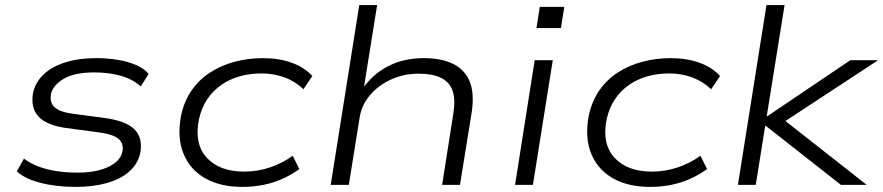

<svg xmlns="http://www.w3.org/2000/svg" viewBox="-20 -725 3464 753"><path d="M278 8Q200 8 138.5 -8Q77 -24 46 -53L74 -103Q97 -85 129.5 -72.5Q162 -60 201 -54Q240 -48 283 -48Q358 -48 405 -70.5Q452 -93 460 -130Q466 -161 446 -179.5Q426 -198 367 -206L239 -223Q162 -234 130.5 -268.5Q99 -303 110 -363Q120 -404 152 -434Q184 -464 236.5 -480.5Q289 -497 357 -497Q403 -497 443.5 -490Q484 -483 515 -469.5Q546 -456 563 -435L532 -386Q500 -415 453 -428Q406 -441 350 -441Q272 -441 230 -416Q188 -391 180 -357Q174 -324 193.5 -305Q213 -286 265 -279L392 -262Q473 -251 507 -218Q541 -185 530 -124Q520 -81 486 -51.5Q452 -22 398.5 -7Q345 8 278 8Z M931 8Q843 8 783.5 -26.5Q724 -61 699 -124Q674 -187 690 -271Q702 -328 731.5 -370.5Q761 -413 804.5 -441Q848 -469 901 -483Q954 -497 1011 -497Q1074 -497 1124 -479Q1174 -461 1205 -427L1170 -375Q1138 -406 1095.5 -421.5Q1053 -437 1007 -437Q961 -437 921 -426Q881 -415 848 -392Q815 -369 792.5 -335.5Q770 -302 760 -256Q741 -161 791 -106.5Q841 -52 938 -52Q989 -52 1037.5 -68Q1086 -84 1128 -114L1154 -62Q1124 -40 1088.5 -24Q1053 -8 1013.5 0Q974 8 931 8Z M1277 0 1389 -705H1459L1406 -374H1400Q1439 -432 1500.5 -464.5Q1562 -497 1642 -497Q1711 -497 1757 -474.5Q1803 -452 1822 -405.5Q1841 -359 1830 -285L1784 0H1714L1758 -280Q1767 -337 1754.5 -370.5Q1742 -404 1709 -420Q1676 -436 1622 -436Q1562 -436 1512 -412.5Q1462 -389 1429.5 -350Q1397 -311 1390 -261L1348 0Z M2084 -615 2097 -698H2193L2180 -615ZM2000 0 2077 -489H2148L2070 0Z M2530 8Q2442 8 2382.5 -26.5Q2323 -61 2298 -124Q2273 -187 2289 -271Q2301 -328 2330.5 -370.5Q2360 -413 2403.5 -441Q2447 -469 2500 -483Q2553 -497 2610 -497Q2673 -497 2723 -479Q2773 -461 2804 -427L2769 -375Q2737 -406 2694.5 -421.5Q2652 -437 2606 -437Q2560 -437 2520 -426Q2480 -415 2447 -392Q2414 -369 2391.5 -335.5Q2369 -302 2359 -256Q2340 -161 2390 -106.5Q2440 -52 2537 -52Q2588 -52 2636.5 -68Q2685 -84 2727 -114L2753 -62Q2723 -40 2687.5 -24Q2652 -8 2612.5 0Q2573 8 2530 8Z M2874 0 2986 -705H3057L2987 -269H2989L3315 -489H3424L3040 -237L3033 -272L3379 0H3278L2984 -231H2981L2944 0Z"/></svg>

Font: Nunito Sans 10pt Expanded Light
Style: Italic
Weight: 300
Width: 7
Italic angle: -9°
Designer: Vernon Adams
Foundry: Vernon Adams
Version: Version 3.101;gftools[0.9.27]